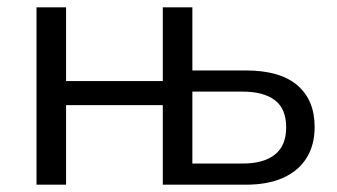

<svg xmlns="http://www.w3.org/2000/svg" viewBox="-20 -506 922 526"><path d="M80 0V-486H161V-284H426V-486H507V-313H653Q747 -313 794.5 -272.5Q842 -232 842 -158Q842 -109 820 -73.5Q798 -38 756 -19Q714 0 653 0H426V-218H161V0ZM507 -58H645Q702 -58 733 -82.5Q764 -107 764 -157Q764 -208 733 -231.5Q702 -255 645 -255H507Z"/></svg>

Font: NunitoSans1
Style: Book
Weight: 400
Designer: Vernon Adams
Foundry: Vernon Adams
Version: Version 3.101;gftools[0.9.27]